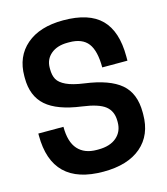

<svg xmlns="http://www.w3.org/2000/svg" viewBox="-118 -884 857 988"><g transform="rotate(-15 310.5 -390.0)"><path d="M290 -339.8Q162.1 -356.9 103 -408.9Q43.9 -460.9 43.9 -557.1V-566.9Q43.9 -671.4 114.7 -732.2Q185.5 -793 311 -793Q448.2 -793 512.7 -728Q577.1 -663.1 577.1 -529.8V-506.8H442.9Q442.9 -595.2 412.1 -635.5Q381.3 -675.8 312 -675.8H303.2Q247.6 -675.8 214.4 -647.9Q181.2 -620.1 181.2 -574.2V-567.9Q181.2 -534.2 193.1 -512.7Q205.1 -491.2 238.8 -475.3Q272.5 -459.5 333 -451.2Q463.4 -433.6 523.7 -382.3Q584 -331.1 584 -230V-219.2Q584 -109.4 512.5 -48.1Q440.9 13.2 311 13.2Q37.1 13.2 37.1 -252.9V-263.2H170.9Q170.9 -182.1 206.1 -143.1Q241.2 -104 306.2 -104H314.9Q377 -104 411.9 -134Q446.8 -164.1 446.8 -213.9V-220.2Q446.8 -272.5 412.1 -300.3Q377.4 -328.1 290 -339.8Z"/></g></svg>

Font: Cooper Hewitt
Style: Semibold
Weight: 709
Designer: Village Type and Design LLC
Foundry: Cooper Hewitt Smithsonian Design Museum
Version: 1.000